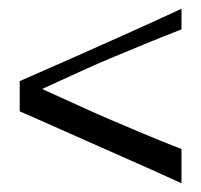

<svg xmlns="http://www.w3.org/2000/svg" viewBox="-20 -478 459 438"><path d="M25 -224V-293Q69 -312 127.5 -338Q186 -364 254.5 -394.5Q323 -425 394 -458V-411Q348 -393 309 -377Q270 -361 233 -345.5Q196 -330 158 -312.5Q120 -295 76 -275Q125 -253 162 -236Q199 -219 233 -204.5Q267 -190 305 -174Q343 -158 394 -138V-60Q324 -92 255.5 -122Q187 -152 128 -178.5Q69 -205 25 -224Z"/></svg>

Font: Ojuju Medium
Style: Regular
Weight: 500
Designer: Chisaokwu Joboson, Mirko Velimirovic
Foundry: Udi Foundry
Version: Version 1.000